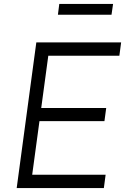

<svg xmlns="http://www.w3.org/2000/svg" viewBox="-20 -958 645 978"><path d="M509 0 518 -68H144L181 -341H512L521 -408H190L226 -674H588L597 -742H165L65 0ZM282 -938 275 -883H548L556 -938Z"/></svg>

Font: Cheyenne Sans Light
Style: Italic
Weight: 300
Italic angle: -8.13011°
Designer: The Public Sans project authors (U.S. Web Design System), Libre Franklin designed by Pablo Impallari and Rodrigo Fuenzal
Foundry: The Cheyenne Sans Project Authors
Version: Version 2.007